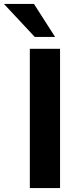

<svg xmlns="http://www.w3.org/2000/svg" viewBox="-79 -952 396 972"><path d="M72 0V-705H225V0ZM97 -765 -59 -932H93L200 -765Z"/></svg>

Font: Nunito Sans 10pt SemiCondensed ExtraBold
Style: Regular
Weight: 800
Width: 4
Designer: Vernon Adams
Foundry: Vernon Adams
Version: Version 3.101;gftools[0.9.27]